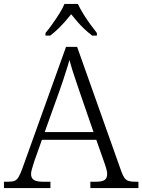

<svg xmlns="http://www.w3.org/2000/svg" viewBox="-22 -951 720 971"><path d="M-2 0V-32H19Q40 -32 51.5 -36.5Q63 -41 71.5 -55Q80 -69 90 -96L312 -714H368L592 -83Q600 -61 608 -50.5Q616 -40 628 -36Q640 -32 661 -32H678V0H435V-32H463Q496 -32 508 -41.5Q520 -51 520 -71Q520 -80 517 -92Q514 -104 510 -116Q506 -128 503 -136L465 -244H190L153 -140Q150 -131 146 -118Q142 -105 138.5 -92.5Q135 -80 135 -71Q135 -51 148.5 -41.5Q162 -32 196 -32H233V0ZM204 -283H451L382 -483Q373 -511 362.5 -540.5Q352 -570 343.5 -598Q335 -626 329 -648Q324 -628 315.5 -602Q307 -576 298 -547.5Q289 -519 279 -492ZM208 -784Q224 -803 242.5 -829Q261 -855 278 -882Q295 -909 304 -931H372Q382 -909 398.5 -882Q415 -855 434 -829Q453 -803 468 -784V-771H444Q422 -788 403.5 -805.5Q385 -823 369 -841.5Q353 -860 338 -879Q323 -860 306.5 -841.5Q290 -823 272 -805.5Q254 -788 232 -771H208Z"/></svg>

Font: Noto Serif Kannada Light
Style: Regular
Weight: 300
Version: Version 2.003